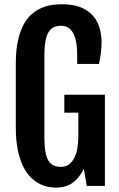

<svg xmlns="http://www.w3.org/2000/svg" viewBox="-20 -861 551 889"><path d="M239.7 7.8C268.1 7.8 292.6 1.1 313.2 -12.5C333.9 -26 352.2 -48.2 368.2 -79.1L381.8 0H465.8V-422.4H277.8V-339.4H342.8V-230.5C342.8 -210.3 341.2 -191.6 338.1 -174.3C335 -157.1 330.2 -142.1 323.7 -129.4C317.2 -116.7 308.9 -106.7 298.8 -99.4C288.7 -92 276.7 -88.4 262.7 -88.4C249.3 -88.4 237.9 -90.6 228.3 -95C218.7 -99.4 210.7 -106.8 204.3 -117.2C198 -127.6 193.3 -141.4 190.2 -158.7C187.1 -175.9 185.5 -197.6 185.5 -223.6V-601.6C185.5 -628.3 187.1 -650.6 190.2 -668.5C193.3 -686.4 198.1 -700.8 204.6 -711.7C211.1 -722.6 219.2 -730.3 229 -734.9C238.8 -739.4 250.3 -741.7 263.7 -741.7C312.8 -741.7 337.4 -696 337.4 -604.5V-564.9H438.5C442.1 -583.2 444.9 -599.9 447 -615C449.1 -630.1 450.2 -646.6 450.2 -664.6C450.2 -688.6 447 -711.4 440.7 -732.9C434.3 -754.4 423.9 -773.2 409.4 -789.3C394.9 -805.4 376.1 -818.1 352.8 -827.4C329.5 -836.7 300.9 -841.3 267.1 -841.3C253.7 -841.3 239.3 -840.3 223.6 -838.4C208 -836.4 192.2 -832.3 176.3 -825.9C160.3 -819.6 144.9 -810.4 130.1 -798.3C115.3 -786.3 102.2 -770.1 90.8 -749.8C79.4 -729.4 70.3 -704.3 63.5 -674.6C56.6 -644.8 53.2 -608.9 53.2 -566.9V-271.5C53.2 -229.8 56.5 -193.9 63 -163.8C69.5 -133.7 78 -108.3 88.6 -87.6C99.2 -67 111.2 -50.4 124.5 -37.8C137.9 -25.3 151.4 -15.6 165.3 -8.8C179.1 -2 192.5 2.5 205.6 4.6C218.6 6.8 230 7.8 239.7 7.8Z"/></svg>

Font: Fjalla One
Style: Regular
Weight: 400
Designer: Irina Smirnova
Foundry: Irina Smirnova
Version: Version 1.001